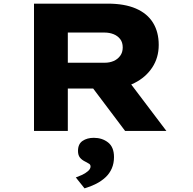

<svg xmlns="http://www.w3.org/2000/svg" viewBox="-20 -720 1061 1056"><path d="M167 0V-700H572Q665 -700 727.5 -673Q790 -646 821.5 -595Q853 -544 853 -473Q853 -403 817.5 -349Q782 -295 720.5 -264Q659 -233 581 -233H353V0ZM668 0 430 -316 637 -341 895 0ZM353 -375H557Q583 -375 605 -384.5Q627 -394 641 -413Q655 -432 655 -459Q655 -487 641 -505Q627 -523 604.5 -532Q582 -541 554 -541H353ZM445 316 397 256Q411 251 430 242.5Q449 234 463.5 221.5Q478 209 478 196Q478 186 470.5 181Q463 176 451 170Q430 160 419.5 146.5Q409 133 409 110Q409 72 434 55Q459 38 496 38Q542 38 574.5 63.5Q607 89 607 144Q607 178 595 206Q583 234 560.5 255Q538 276 508.5 291Q479 306 445 316Z"/></svg>

Font: Lexend Zetta ExtraBold
Style: Regular
Weight: 800
Designer: Bonnie Shaver-Troup, Thomas Jockin
Foundry: Lexend
Version: Version 1.007